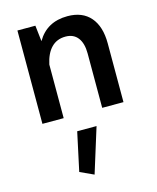

<svg xmlns="http://www.w3.org/2000/svg" viewBox="-126 -615 847 1039"><g transform="rotate(-15 297.0 -95.0)"><path d="M242.7 87.4H351.1L272.9 338.4L196.3 303.2ZM190.4 0H71.3V-522.9H171.9L182.1 -433.6Q236.3 -527.8 352.5 -527.8Q436 -527.8 480.7 -475.8Q525.4 -423.8 525.4 -329.1V0H406.2V-304.7Q406.2 -361.8 382.3 -392.8Q358.4 -423.8 313.5 -423.8Q265.1 -423.8 234.1 -392.1Q203.1 -360.4 190.4 -300.3Z"/></g></svg>

Font: Estedad-FD SemiBold
Style: Regular
Weight: 600
Designer: Amin Abedi
Version: Version 7.3